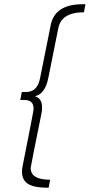

<svg xmlns="http://www.w3.org/2000/svg" viewBox="-20 -762 424 908"><path d="M210 126Q141.5 126 112.8 107.8Q84 89.5 84 50Q84 34 88 18Q139 -237 139 -247Q139 -289 97 -289H76L83 -327H104Q158 -327 170 -395L218 -634Q234 -742 370 -742H384L377 -704Q268 -704 255 -625L209 -396Q194 -317 145 -307Q179 -297 179 -254Q179 -237 175 -220Q125 27 125 32Q125 88 217 88Z"/></svg>

Font: Argentum Sans ExtraLight
Style: Italic
Weight: 200
Italic angle: -11°
Designer: Julieta Ulanovsky (font), Cristiano Sobral (main changes and remaster)
Foundry: Julieta Ulanovsky (font), Cristiano Sobral (main changes and remaster)
Version: Version 2.007;June 15, 2022;FontCreator 14.0.0.2814 64-bit; 